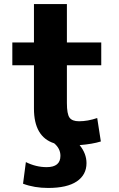

<svg xmlns="http://www.w3.org/2000/svg" viewBox="-20 -710 587 950"><path d="M311 -500H481V-387H311V-200Q311 -146 324 -128Q337 -110 371 -110Q414 -110 461 -126L479 -10Q437 3 374 8Q408 50 408 97Q408 155 360 187.5Q312 220 218 220Q150 220 94 199L108 92Q158 117 211 117Q279 117 279 61Q279 25 248 -1Q148 -33 148 -173V-387H41V-500H148V-690H311Z"/></svg>

Font: Mplus 1p ExtraBold
Style: Regular
Weight: 800
Version: Version 1.061